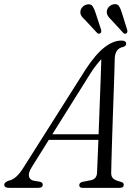

<svg xmlns="http://www.w3.org/2000/svg" viewBox="-56 -903 663 923"><path d="M96 -98.5Q79 -71 83.5 -54.2Q88 -37.5 107.5 -34L135 -29.5Q149.5 -26 149.5 -15.5Q149.5 0 129 0H-13Q-35.5 0 -35.5 -15Q-35.5 -27.5 -12.5 -35Q23 -41.5 58.5 -100L355.5 -569Q403 -641.5 445.5 -674.8Q488 -708 527.5 -708Q550.5 -708 550.5 -693Q550.5 -681 535 -677Q497.5 -670 495.5 -620.5Q495 -597 493.8 -553.8Q492.5 -510.5 490.5 -456Q488.5 -401.5 486.5 -343.2Q484.5 -285 482.8 -231Q481 -177 480 -135Q479 -93 478.5 -71Q478.5 -53 489 -44Q499.5 -35 526.5 -28.5Q539 -25 539 -14.5Q539 0 520 0H340Q325 0 325 -13.5Q325 -23.5 339 -28.5L382.5 -37Q409.5 -43.5 410.5 -73Q411.5 -95.5 413.2 -137Q415 -178.5 417 -230.5H178.5ZM379 -550.5 195.5 -257.5H418Q420.5 -322 423 -390.8Q425.5 -459.5 427.8 -519.8Q430 -580 431 -618.5Q421 -608 407.8 -591.2Q394.5 -574.5 379 -550.5ZM530 -841 555.5 -759.5Q558.5 -748 552 -743Q544 -737.5 536.5 -745L479.5 -807Q469 -816.5 462.8 -826.5Q456.5 -836.5 457.5 -849Q459 -861.5 468.5 -871Q478 -880.5 491 -882.5Q508.5 -885.5 516.2 -873.5Q524 -861.5 530 -841ZM403.5 -841 430 -760Q433 -748.5 426.5 -743.5Q418.5 -737.5 411 -744.5L353.5 -806.5Q343 -815.5 336.2 -825.2Q329.5 -835 330.5 -847.5Q331.5 -860 341 -869.8Q350.5 -879.5 363.5 -881.5Q381 -885 389 -873.2Q397 -861.5 403.5 -841Z"/></svg>

Font: Fraunces 72pt Soft Light
Style: Italic
Weight: 300
Italic angle: -16°
Version: Version 1.000;[b76b70a41]